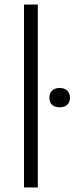

<svg xmlns="http://www.w3.org/2000/svg" viewBox="-20 -828 329 848"><path d="M86 0V-808H147V0ZM198 -396Q198 -416 210.2 -427.8Q222.5 -439.5 243.5 -439.5Q264.5 -439.5 276.8 -427.8Q289 -416 289 -396Q289 -376.5 277 -365.2Q265 -354 243.5 -354Q222 -354 210 -365.2Q198 -376.5 198 -396Z"/></svg>

Font: Encode Sans Semi Expanded Light
Style: Regular
Weight: 300
Width: 6
Designer: Multiple Designers
Foundry: Impallari Type
Version: Version 2.000